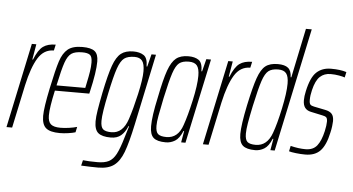

<svg xmlns="http://www.w3.org/2000/svg" viewBox="-59 -850 2118 1151"><g transform="rotate(5 1000.5 -274.5)"><path d="M108 -510H135L119 -417H123Q147 -477 175.5 -497.5Q204 -518 251 -518L243 -482Q183 -482 148 -425Q113 -368 89 -259L34 0H0Z M213 -86Q213 -135 238 -254Q262 -369 278.5 -419.5Q295 -470 324.5 -494Q354 -518 412 -518Q464 -518 486 -500.5Q508 -483 508 -439Q508 -376 480 -256L477 -243H270Q247 -139 247 -92Q247 -54 264.5 -39Q282 -24 322 -24Q346 -24 374 -28Q402 -32 422 -38L415 -5Q400 0 372.5 4Q345 8 321 8Q263 8 238 -13Q213 -34 213 -86ZM450 -275 456 -304Q465 -346 469.5 -375Q474 -404 474 -429Q474 -465 460 -475.5Q446 -486 414 -486Q370 -486 348.5 -471Q327 -456 312.5 -415Q298 -374 277 -275Z M466 191 474 158Q508 162 561 162Q604 162 629.5 149Q655 136 673 102Q691 68 711 -1Q713 -10 723 -40L732 -69H728Q713 -32 689.5 -12Q666 8 628 8Q575 8 552 -11.5Q529 -31 529 -81Q529 -108 535.5 -148.5Q542 -189 555 -255Q578 -367 597.5 -421Q617 -475 644.5 -496.5Q672 -518 719 -518Q757 -518 781 -502Q805 -486 805 -435H809L828 -510H855L765 -84Q741 29 719.5 86Q698 143 663.5 168.5Q629 194 568 194Q524 194 466 191ZM727 -112Q748 -175 768.5 -266Q789 -357 789 -404Q789 -449 774.5 -467.5Q760 -486 729 -486Q688 -486 666.5 -470Q645 -454 628.5 -407Q612 -360 590 -255Q564 -133 564 -87Q564 -49 579 -36.5Q594 -24 629 -24Q698 -24 727 -112Z M863 -81Q863 -142 888 -255Q910 -367 929.5 -421Q949 -475 976 -496.5Q1003 -518 1050 -518Q1089 -518 1112 -502Q1135 -486 1135 -435H1139L1158 -510H1186L1077 0H1051L1063 -69H1059Q1040 -23 1014 -7.5Q988 8 959 8Q907 8 885 -11.5Q863 -31 863 -81ZM1057 -105Q1077 -161 1098 -255.5Q1119 -350 1119 -406Q1119 -449 1104.5 -467.5Q1090 -486 1055 -486Q1017 -486 997 -470Q977 -454 961.5 -407.5Q946 -361 923 -255Q908 -182 901.5 -146Q895 -110 895 -86Q895 -49 910 -36.5Q925 -24 960 -24Q1030 -24 1057 -105Z M1290 -510H1317L1301 -417H1305Q1329 -477 1357.5 -497.5Q1386 -518 1433 -518L1425 -482Q1365 -482 1330 -425Q1295 -368 1271 -259L1216 0H1182Z M1400 -81Q1400 -135 1425 -255Q1449 -368 1468 -422Q1487 -476 1513.5 -497Q1540 -518 1588 -518Q1630 -518 1650 -501.5Q1670 -485 1671 -446H1675L1737 -743H1772L1614 0H1588L1600 -69H1596Q1577 -23 1551 -7.5Q1525 8 1497 8Q1445 8 1422.5 -11.5Q1400 -31 1400 -81ZM1595 -105Q1615 -159 1635.5 -255Q1656 -351 1656 -406Q1656 -449 1641.5 -467.5Q1627 -486 1593 -486Q1555 -486 1534.5 -470Q1514 -454 1498.5 -407.5Q1483 -361 1460 -255Q1446 -188 1439.5 -149.5Q1433 -111 1433 -86Q1433 -49 1447.5 -36.5Q1462 -24 1497 -24Q1566 -24 1595 -105Z M1700 -3 1707 -36Q1755 -24 1797 -24Q1843 -24 1866.5 -54Q1890 -84 1903 -142Q1911 -178 1911 -200Q1911 -219 1904 -225.5Q1897 -232 1880 -235L1810 -250Q1786 -255 1774 -271Q1762 -287 1762 -316Q1762 -340 1769 -371Q1787 -455 1821 -486.5Q1855 -518 1908 -518Q1965 -518 2001 -506L1994 -473Q1984 -477 1959.5 -481.5Q1935 -486 1908 -486Q1870 -486 1844.5 -462.5Q1819 -439 1805 -380Q1797 -348 1797 -320Q1797 -300 1803.5 -293Q1810 -286 1826 -283L1895 -269Q1921 -264 1934 -250Q1947 -236 1947 -206Q1947 -197 1944.5 -176Q1942 -155 1937 -135Q1921 -60 1889 -26Q1857 8 1798 8Q1771 8 1741.5 4.5Q1712 1 1700 -3Z"/></g></svg>

Font: Saira Ultra Condensed Thin
Style: Italic
Weight: 100
Width: 1
Italic angle: -12°
Designer: Hector Gatti with collaboration of the Omnibus-Type team
Foundry: Omnibus-Type
Version: Version 1.001; ttfautohint (v1.8)